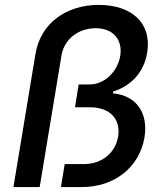

<svg xmlns="http://www.w3.org/2000/svg" viewBox="-20 -757 667 777"><path d="M123.6 -539.1 34.4 0H140.6L228.7 -532C239.3 -598 296.5 -642.8 367.2 -642.8C440.3 -642.8 476.9 -593.8 466.6 -530.5C456.3 -470.5 406.2 -415.1 341.3 -415.1H298.3L283.4 -322.8H344.8C425.8 -322.8 469.1 -274.1 458.1 -205.3C447.8 -138.8 392.8 -93 319.6 -93H241.8L226.6 0H311.4C442.8 0 544 -79.5 564.6 -200.3C581.7 -302.9 528.8 -371.1 436.8 -379.3L438.2 -386.7C508.9 -408.7 563.6 -463.4 576 -546.5C594.5 -667.6 508.2 -737.2 380 -737.2C247.5 -737.2 144.2 -662.6 123.6 -539.1Z"/></svg>

Font: Magic Ui Pro Medium
Style: Italic
Weight: 500
Italic angle: -9.39999°
Designer: Stefan Endress, Andreas Faust
Version: Version 1.000;FEAKit 1.0